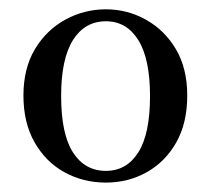

<svg xmlns="http://www.w3.org/2000/svg" viewBox="-20 -845 448 408"><path d="M205.1 -457Q156.7 -457 116.9 -479Q77.1 -501 53.5 -542.5Q29.8 -584 29.8 -642.1Q29.8 -699.7 54.2 -740.5Q78.6 -781.2 118.7 -803.2Q158.7 -825.2 205.1 -825.2Q250.5 -825.2 290 -803.2Q329.6 -781.2 353.8 -740.5Q377.9 -699.7 377.9 -642.1Q377.9 -583.5 354.5 -542.2Q331.1 -501 291.7 -479Q252.4 -457 205.1 -457ZM205.1 -481.9Q249 -481.9 273.9 -521.2Q298.8 -560.5 298.8 -641.1Q298.8 -719.7 273.9 -759.8Q249 -799.8 205.1 -799.8Q160.2 -799.8 135 -759.8Q109.9 -719.7 109.9 -641.1Q109.9 -560.5 135 -521.2Q160.2 -481.9 205.1 -481.9Z"/></svg>

Font: Source Han Serif TW SemiBold
Style: Regular
Weight: 600
Designer: Ryoko NISHIZUKA Ë•øÂ°öÊ∂ºÂ≠ê (kana & ideographs); Frank Grie√ühammer (Latin, Greek & Cyrillic); Wenlong ZHANG Âº†ÊñáÈæô 
Foundry: Adobe
Version: Version 2.003;hotconv 1.1.1;makeotfexe 2.6.0